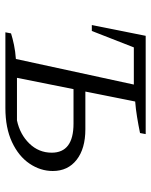

<svg xmlns="http://www.w3.org/2000/svg" viewBox="56 -617 561 713"><g transform="rotate(90 336.5 -260.5)"><path d="M100 0 104 -21Q123 -27 147 -32Q171 -37 199 -39L294 -477H156L95 -321H73L113 -521H478L474 -500Q445 -494 414.5 -489Q384 -484 357 -482L320 -297H460Q532 -297 573.5 -264.5Q615 -232 615 -176Q615 -130 587.5 -89.5Q560 -49 507.5 -24.5Q455 0 381 0ZM269 -43H427Q479 -54 513 -89Q547 -124 547 -172Q547 -253 439 -253H311Z"/></g></svg>

Font: Piazzolla SC Light
Style: Italic
Weight: 300
Italic angle: -11.3°
Designer: Juan Pablo del Peral
Foundry: Huerta Tipografica
Version: Version 1.330